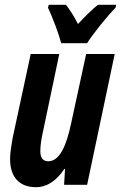

<svg xmlns="http://www.w3.org/2000/svg" viewBox="-20 -770 504 800"><path d="M235 -590H343C366 -628 430 -706 462 -739L464 -750H388C365 -732 337 -704 305 -670C287 -705 269 -732 255 -750H183L180 -738C199 -698 225 -629 235 -590ZM130 10C177 10 217 -19 248 -66H251L247 0H343L458 -545H339L277 -259C257 -162 228 -98 181 -98C158 -98 148 -114 148 -140C148 -162 152 -191 159 -221L227 -545H108L32 -192C27 -163 22 -131 22 -107C22 -33 60 10 130 10Z"/></svg>

Font: Noto Sans ExtraCondensed
Style: Bold Italic
Weight: 700
Width: 2
Italic angle: -12°
Designer: Monotype Design Team
Foundry: Monotype Imaging Inc.
Version: Version 2.013